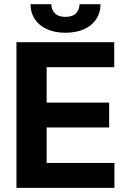

<svg xmlns="http://www.w3.org/2000/svg" viewBox="-20 -912 628 932"><path d="M59.9 -707H534.5V-585.8H206.4V-414.1H509.8V-293.3H206.4V-121.2H535.5V0H59.9ZM297.6 -753Q246.4 -753 208.1 -770.2Q169.9 -787.4 149 -819Q128.1 -850.5 128.1 -891.5H229Q229 -866 245.9 -848Q262.8 -830.1 297.6 -830.1Q332.4 -830.1 349 -847.8Q365.6 -865.4 366.1 -891.5H468Q468 -850.5 447.1 -819Q426.2 -787.4 387.8 -770.2Q349.3 -753 297.6 -753Z"/></svg>

Font: Pretendard GOV Variable
Style: Regular
Weight: 400
Designer: Base glyphs from Inter by Rasmus Andersson; Hangul glyphs from Noto Sans CJK(Source Han Sans) by Jang Soo-young and Kang
Foundry: Kil Hyung-jin
Version: Version 1.307;Glyphs 3.2 (3192)